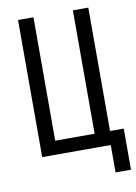

<svg xmlns="http://www.w3.org/2000/svg" viewBox="-85 -681 611 862"><g transform="rotate(-10 220.5 -250.0)"><path d="M128.9 -625V-62.5H308.6V-625H378.9V-62.5H441.4V125H371.1V0H58.6V-625Z"/></g></svg>

Font: Sudo Variable
Style: Regular
Weight: 400
Monospace: yes
Designer: Jens Kutilek
Foundry: Jens Kutilek
Version: Version 0.040